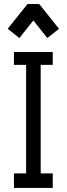

<svg xmlns="http://www.w3.org/2000/svg" viewBox="-20 -927 329 947"><path d="M75.7 -739.3 18.1 -785.2 115.7 -907.2H173.3L271 -785.2L213.4 -739.3L144.5 -826.2ZM108.9 -606.9H48.8V-670.4H240.2V-606.9H180.7V-71.8H240.2V0H48.8V-71.8H108.9Z"/></svg>

Font: Eligible
Style: Regular
Weight: 500
Version: Version 1.1